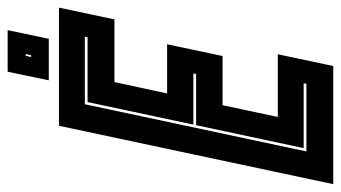

<svg xmlns="http://www.w3.org/2000/svg" viewBox="-234 -660 871 490"><g transform="rotate(-90 201.0 -415.5)"><path d="M-24.5 0 124.5 -700H426L396 -558.5H236L207 -424H332.5L302.5 -282.5H177L147 -141.5H307L277 0ZM59 -68.5H231.5L233 -75.5H67.5L126 -350H256.5L258 -357H127.5L185 -627H350.5L352 -634H179.5ZM240.5 -726 262.5 -831H368.5L346.5 -726ZM300 -771H304.5L307.5 -785H303Z"/></g></svg>

Font: Tourney Condensed ExtraBold
Style: Italic
Weight: 800
Width: 3
Italic angle: -12°
Designer: Tyler Finck
Foundry: Etcetera Type Co
Version: Version 1.010; ttfautohint (v1.8.3)